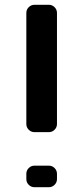

<svg xmlns="http://www.w3.org/2000/svg" viewBox="-20 -780 348 802"><path d="M218 -262Q218 -248 208 -238Q198 -228 184 -228H124Q110 -228 100 -238Q90 -248 90 -262V-726Q90 -740 100 -750Q110 -760 124 -760H184Q198 -760 208 -750Q218 -740 218 -726ZM218 -32Q218 -18 208 -8Q198 2 184 2H124Q110 2 100 -8Q90 -18 90 -32V-54Q90 -68 100 -78Q110 -88 124 -88H184Q198 -88 208 -78Q218 -68 218 -54Z"/></svg>

Font: Yusei Magic
Style: Regular
Weight: 400
Designer: Tanukizamurai
Foundry: Yusei Magic Project
Version: Version 1.200